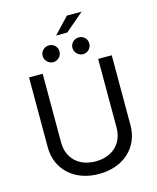

<svg xmlns="http://www.w3.org/2000/svg" viewBox="-150 -1161 1041 1275"><g transform="rotate(-15 370.0 -523.5)"><path d="M561.1 -727.3V-254.3C561.1 -149.5 489 -74.2 370.4 -74.2C251.4 -74.2 179.7 -149.5 179.7 -254.3V-727.3H85.9V-246.4C85.9 -96.6 198.2 12.4 370.4 12.4C542.3 12.4 654.5 -96.6 654.5 -246.4V-727.3ZM209.9 -841.3C209.9 -810.7 236.9 -783.4 267.8 -783.4C301.1 -783.4 326 -810.7 326 -841.3C326 -874.3 301.1 -898.8 267.8 -898.8C236.9 -898.8 209.9 -874.3 209.9 -841.3ZM331.7 -949.6H408.4L536.2 -1058.9H435ZM414.8 -841.3C414.8 -810.7 442.1 -783.4 472.7 -783.4C506 -783.4 530.9 -810.7 530.9 -841.3C530.9 -874.3 506 -898.8 472.7 -898.8C442.1 -898.8 414.8 -874.3 414.8 -841.3Z"/></g></svg>

Font: Margiela Sans Text
Style: Regular
Weight: 400
Designer: Stefan Endress, Andreas Faust
Version: Version 1.100;FEAKit 1.0